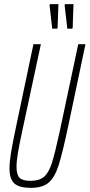

<svg xmlns="http://www.w3.org/2000/svg" viewBox="-20 -902 434 930"><path d="M26 -86Q26 -118 33.5 -163.5Q41 -209 59 -294L142 -688H178L87 -264Q73 -199 66.5 -160Q60 -121 60 -94Q60 -55 75 -40.5Q90 -26 128 -26Q170 -26 193 -45.5Q216 -65 231 -111.5Q246 -158 269 -264L359 -688H394L311 -294Q283 -161 264 -101.5Q245 -42 215 -17Q185 8 130 8Q74 8 50 -13Q26 -34 26 -86ZM257 -763H233L220 -877L222 -882H263L259 -768ZM330 -763H306L293 -877L295 -882H336L332 -768Z"/></svg>

Font: Saira Ultra Condensed Thin
Style: Italic
Weight: 100
Width: 1
Italic angle: -12°
Designer: Hector Gatti with collaboration of the Omnibus-Type team
Foundry: Omnibus-Type
Version: Version 1.001; ttfautohint (v1.8)